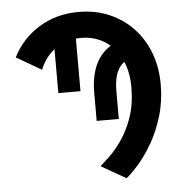

<svg xmlns="http://www.w3.org/2000/svg" viewBox="-55 -788 854 907"><g transform="rotate(-5 372.0 -334.0)"><path d="M613.3 -593.3 634.8 -503.9Q586.4 -503.9 555.9 -487.1Q525.4 -470.2 510.9 -435.8Q496.3 -401.4 496.3 -347.7V-214.8H391.4V-347.7Q391.4 -425.8 416.6 -480.6Q441.9 -535.4 491.3 -564.3Q540.8 -593.3 613.3 -593.3ZM222.4 -662.6H327.4V-361.3H222.4ZM390.9 0Q405 -12.2 434 -39.3Q462.9 -66.4 493.9 -110.4Q524.9 -154.3 546.8 -216.6Q568.6 -278.8 568.6 -361.3Q568.6 -416.3 553.3 -462Q538.1 -507.8 509.4 -541.4Q480.7 -575 440.7 -593.4Q400.6 -611.8 351.1 -611.8Q304.7 -611.8 266.4 -595.5Q228 -579.1 200 -549.1Q171.9 -519 155.3 -478L36.6 -546.9Q80.3 -633.3 162.4 -684.1Q244.4 -734.9 351.1 -734.9Q429.4 -734.9 494.6 -707.3Q559.8 -679.7 607.7 -629.5Q655.5 -579.3 681.6 -511.1Q707.8 -442.9 707.8 -361.3Q707.8 -280.8 687.1 -211.8Q666.5 -142.8 634.9 -87.6Q603.3 -32.5 569.3 6.7Q535.4 45.9 508.8 67.4Z"/></g></svg>

Font: Giphurs
Style: Regular
Weight: 400
Version: Version 2.010